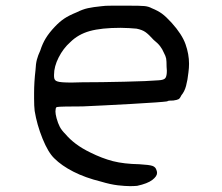

<svg xmlns="http://www.w3.org/2000/svg" viewBox="-20 -589 774 668"><path d="M98.6 -246.1V-264.6Q98.6 -303.7 103.5 -344.7Q104.5 -367.2 108.4 -381.8Q112.3 -396.5 120.1 -413.1Q127.9 -437.5 139.6 -456.5Q151.4 -475.6 170.9 -496.1Q187.5 -513.7 203.6 -524.4Q219.7 -535.2 246.1 -545.9Q267.6 -556.6 285.6 -560.5Q303.7 -564.5 333 -567.4Q343.8 -569.3 371.1 -569.3H424.8Q468.8 -569.3 482.9 -567.9Q497.1 -566.4 507.8 -560.5Q529.3 -551.8 543.5 -541.5Q557.6 -531.2 577.1 -509.8Q613.3 -469.7 625.5 -435.1Q637.7 -400.4 637.7 -367.2Q637.7 -352.5 635.7 -337.9Q632.8 -310.5 627.4 -290.5Q622.1 -270.5 611.3 -257.8Q606.4 -247.1 601.6 -244.1Q596.7 -241.2 583 -239.3Q575.2 -239.3 569.3 -238.8Q563.5 -238.3 561.5 -236.3Q543 -233.4 439 -227.5Q335 -221.7 267.6 -218.8Q233.4 -218.8 208.5 -218.3Q183.6 -217.8 179.7 -216.8Q174.8 -216.8 173.8 -210.4Q172.9 -204.1 172.9 -201.2Q172.9 -192.4 176.8 -177.7Q181.6 -160.2 188 -147.9Q194.3 -135.7 208 -122.1Q222.7 -104.5 244.1 -88.4Q265.6 -72.3 293.9 -58.6Q335 -38.1 373 -28.3Q411.1 -18.6 464.8 -17.6Q500 -15.6 510.7 -11.7Q521.5 -7.8 524.4 2.9Q526.4 7.8 526.4 12.7Q526.4 24.4 509.8 37.1Q493.2 49.8 457 57.6Q445.3 58.6 432.6 58.6Q416 58.6 390.1 55.7Q364.3 52.7 332 43Q276.4 29.3 235.4 8.3Q194.3 -12.7 168.9 -38.1Q147.5 -58.6 127.9 -106.9Q108.4 -155.3 100.6 -203.1Q98.6 -219.7 98.6 -246.1ZM168 -329.1V-323.2Q168 -308.6 179.7 -305.7Q189.5 -301.8 229.5 -301.8Q245.1 -301.8 265.6 -302.7Q330.1 -302.7 413.1 -304.7Q496.1 -306.6 531.2 -309.6Q550.8 -310.5 555.7 -317.9Q560.5 -325.2 560.5 -342.8Q560.5 -348.6 559.6 -356.4Q559.6 -377 558.1 -385.3Q556.6 -393.6 549.8 -406.2Q544.9 -418 537.1 -428.2Q529.3 -438.5 514.6 -450.2Q497.1 -469.7 485.8 -477.5Q474.6 -485.4 455.1 -489.3Q445.3 -490.2 429.7 -491.2Q414.1 -492.2 399.4 -492.2Q333 -492.2 292.5 -481Q252 -469.7 224.6 -442.4Q200.2 -420.9 184.1 -389.2Q168 -357.4 168 -329.1Z"/></svg>

Font: JasonHandwriting4
Style: Regular
Weight: 400
Version: Version 1.01.21